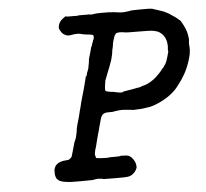

<svg xmlns="http://www.w3.org/2000/svg" viewBox="-49 -692 820 765"><g transform="rotate(-5 361.0 -309.5)"><path d="M386 -640Q420 -640 423 -639Q425 -639 432.5 -638.5Q440 -638 440.5 -637.5Q441 -637 448 -636.5Q455 -636 461 -635Q466 -635 473.5 -635Q481 -635 481 -636Q481 -636 488 -636.5Q495 -637 495 -637.5Q495 -638 500 -638.5Q505 -639 506 -639.5Q507 -640 537 -640Q567 -640 573 -640Q588 -639 589 -638Q590 -637 597 -635Q599 -635 599.5 -634.5Q600 -634 604 -633Q631 -625 641 -619Q651 -615 664 -605Q667 -603 672 -600Q679 -595 685 -590Q689 -586 689 -586Q694 -586 705 -564Q712 -551 716 -539Q719 -530 721 -516Q723 -504 722 -500Q721 -497 721 -487.5Q721 -478 722 -473Q723 -465 720 -445Q717 -431 712 -416Q703 -389 691 -368Q680 -348 665 -329Q653 -312 637 -298Q614 -278 581 -263Q557 -252 538 -249Q534 -249 529 -248Q509 -244 483 -244Q477 -243 473 -244Q470 -245 456 -246Q451 -247 438.5 -247.5Q426 -248 420 -247Q414 -246 408 -245.5Q402 -245 400 -244Q398 -243 383 -243Q368 -243 366 -242Q355 -240 349 -230Q346 -225 341 -205Q338 -195 336 -187.5Q334 -180 333 -175Q331 -170 322 -135Q320 -128 317.5 -117Q315 -106 313 -102Q309 -87 309 -81Q309 -74 312 -70L313 -69H312Q311 -68 311 -67Q312 -65 325 -64Q334 -64 342 -63Q359 -62 370 -64Q373 -64 388.5 -64Q404 -64 408 -65H411L409 -66Q408 -66 410 -66Q411 -66 413 -66Q435 -66 443 -63Q450 -59 455 -54Q461 -47 465 -39Q470 -29 470 -16Q470 -12 468 -9Q463 3 451 12Q442 19 428 20Q423 21 383 21Q343 21 338 20.5Q333 20 333 20Q333 19 323 18Q319 18 315 17.5Q311 17 302 18.5Q293 20 290.5 20.5Q288 21 246 21Q195 21 194 20Q193 19 188 19Q178 18 171 16Q161 14 154 8Q147 2 147 -1Q147 -1 146 -3Q143 -9 143 -18Q143 -31 143 -32Q143 -32 143.5 -34.5Q144 -37 145 -39.5Q146 -42 146 -42Q149 -50 154 -54Q155 -54 155 -54Q155 -54 155.5 -55Q156 -56 157 -56Q159 -57 159 -57.5Q159 -58 162 -59.5Q165 -61 166 -61.5Q167 -62 169 -62.5Q171 -63 174 -64L177 -65L183 -66Q198 -67 202 -68Q211 -72 216 -80Q217 -83 218.5 -88.5Q220 -94 223 -104Q226 -114 229.5 -127Q233 -140 234 -140.5Q235 -141 237 -148Q238 -150 238 -150Q240 -153 241 -161Q242 -165 243.5 -171.5Q245 -178 245 -181Q245 -184 246.5 -191Q248 -198 250.5 -207.5Q253 -217 254.5 -221Q256 -225 259 -237Q265 -263 268 -272Q270 -279 272 -289Q276 -304 280 -318Q283 -327 285 -335Q287 -343 289 -349.5Q291 -356 293 -365Q295 -374 297.5 -382.5Q300 -391 300 -393L301 -395V-393Q301 -392 302 -393L303 -395Q304 -399 305.5 -404.5Q307 -410 307 -409L310 -416Q310 -418 311 -419Q313 -423 315 -437Q316 -441 317 -447Q318 -453 318 -456.5Q318 -460 320.5 -468Q323 -476 326 -487Q331 -507 332 -509Q335 -511 337 -522Q338 -526 339 -526Q340 -527 341 -533Q342 -536 342 -536Q345 -536 345 -547Q346 -553 342 -555Q336 -558 320 -559Q307 -560 293 -564Q281 -567 258 -563Q245 -560 235 -564Q224 -569 218 -577Q217 -580 216 -581Q214 -582 212 -588Q211 -591 211 -591Q209 -590 210 -600Q212 -618 229 -631Q243 -642 243 -638Q243 -637 249 -637Q255 -637 269 -637Q292 -636 291 -638Q291 -638 302 -638Q313 -638 324.5 -638Q336 -638 337 -638Q338 -637 341 -637Q344 -637 346 -637Q349 -638 356.5 -638.5Q364 -639 365 -639.5Q366 -640 386 -640ZM457 -556Q450 -557 443 -556Q436 -555 434 -553Q432 -551 428 -544Q422 -527 420 -518Q419 -512 418.5 -509Q418 -506 417.5 -502Q417 -498 415.5 -493.5Q414 -489 413.5 -482.5Q413 -476 412 -472Q411 -468 410 -464Q407 -449 403 -440Q401 -436 399 -429Q397 -422 396 -420.5Q395 -419 392 -411Q387 -398 380 -380Q375 -370 375 -363Q374 -357 373 -350Q371 -334 372.5 -330Q374 -326 396 -323Q402 -323 407 -321.5Q412 -320 417 -319.5Q422 -319 425.5 -318Q429 -317 433 -317Q442 -317 442 -319Q442 -319 444 -320Q450 -321 455 -322Q457 -322 467 -324Q480 -326 485 -327Q486 -327 490 -328Q501 -330 501 -330Q501 -330 507 -331Q516 -332 519 -335Q521 -336 522 -336Q526 -336 539 -341Q567 -353 589 -377Q598 -386 603 -393Q604 -395 606 -397Q610 -399 615 -408Q618 -413 618.5 -413Q619 -413 620 -415Q621 -417 622.5 -420.5Q624 -424 625.5 -427Q627 -430 627 -432Q628 -436 631 -445Q638 -466 635 -468Q635 -468 635 -471Q635 -474 636 -484Q636 -498 633 -508Q627 -530 607 -543Q596 -549 582 -551Q571 -553 516 -553Q475 -553 472 -554Q469 -555 464.5 -555.5Q460 -556 457 -556Z"/></g></svg>

Font: TT2020 Style E
Style: Italic
Weight: 400
Italic angle: -15°
Version: Version 0.2.000